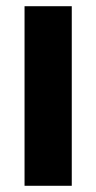

<svg xmlns="http://www.w3.org/2000/svg" viewBox="-20 -598 308 618"><path d="M59 0V-578H211V0Z"/></svg>

Font: Oswald SemiBold
Style: Regular
Weight: 600
Designer: Vernon Adams
Foundry: Vernon Adams
Version: Version 4.100; ttfautohint (v1.8.1.43-b0c9)